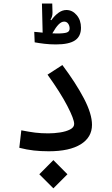

<svg xmlns="http://www.w3.org/2000/svg" viewBox="-20 -843 626 1073"><path d="M252.4 2.4Q207.5 2.4 168.7 -2Q129.9 -6.3 87.9 -17.1L99.1 -114.7Q143.1 -106 176.5 -101.8Q210 -97.7 250 -97.7Q282.2 -97.7 315.7 -102.8Q349.1 -107.9 371.8 -119.6Q394.5 -131.3 394.5 -150.4Q394.5 -177.2 356.2 -251.2Q317.9 -325.2 245.6 -425.8L328.6 -479.5Q404.3 -378.4 449.2 -292.5Q494.1 -206.5 494.1 -145.5Q494.1 -75.7 431.2 -36.6Q368.2 2.4 252.4 2.4ZM278.3 209.5 199.7 130.9 278.3 51.8 356.9 130.9ZM292.5 -594.7Q258.8 -594.7 227.8 -598.4Q196.8 -602.1 173.8 -606.4L171.4 -665Q179.2 -664.6 191.7 -663.3Q204.1 -662.1 218.3 -660.6L214.4 -823.2H272L273.4 -772.5Q273.9 -751 262.2 -732.9L266.6 -730Q286.1 -756.8 307.4 -772Q328.6 -787.1 351.1 -787.1Q384.3 -787.1 408.4 -758.8Q432.6 -730.5 432.6 -688Q432.6 -639.6 398.9 -617.2Q365.2 -594.7 292.5 -594.7ZM272.5 -656.7Q287.6 -655.8 296.9 -655.8Q337.9 -655.8 353.5 -661.4Q369.1 -667 369.1 -683.6Q369.1 -698.7 361.1 -710.4Q353 -722.2 338.4 -722.2Q323.2 -722.2 307.6 -706.5Q292 -690.9 272.5 -656.7Z"/></svg>

Font: CaskaydiaMono NF
Style: Regular
Weight: 400
Designer: Aaron Bell
Foundry: Saja Typeworks
Version: Version 2111.001; ttfautohint (v1.8.4);Nerd Fonts 3.1.1